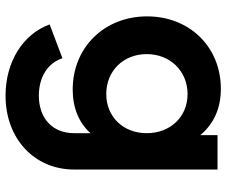

<svg xmlns="http://www.w3.org/2000/svg" viewBox="-82 -514 816 692"><g transform="rotate(90 326.0 -168.0)"><path d="M325 220C480 220 591 116 591 -27V-544H467V-482C426 -531 370 -556 300 -556C149 -556 39 -443 39 -290C39 -137 150 -22 303 -22C368 -22 422 -44 460 -86V-27C460 53 404 100 325 100C256 100 206 66 190 15L68 61C103 157 202 220 325 220ZM175 -289C175 -373 236 -436 319 -436C401 -436 460 -374 460 -289C460 -204 401 -143 319 -143C235 -143 175 -205 175 -289Z"/></g></svg>

Font: Mluvka
Style: Bold
Weight: 700
Designer: Modified by Jiří Krblich, Original typeface by Gumpita Rahayu
Foundry: Gumpita Rahayu & Jiří Krblich
Version: Version 2.000;Glyphs 3.1.1 (3134)